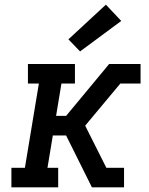

<svg xmlns="http://www.w3.org/2000/svg" viewBox="-20 -805 640 825"><path d="M29 0V-84H87L147 -446H100V-530H302V-446H244L221 -307H264L449 -530H584V-446H497L346 -265L437 -84H513V0H375L264 -223H207L184 -84H230V0ZM324 -584 274 -636 435 -785 501 -715Z"/></svg>

Font: Iosevka Curly Slab MdExObl
Style: Regular
Weight: 500
Width: 7
Italic angle: -9°
Monospace: yes
Designer: Belleve Invis
Foundry: Belleve Invis
Version: Version 11.1.0; ttfautohint (v1.8.3)